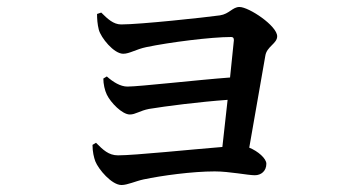

<svg xmlns="http://www.w3.org/2000/svg" viewBox="-20 -533 1040 550"><path d="M352 -205C368 -205 381 -216 407 -221C456 -229 549 -241 632 -247L617 -112C529 -105 366 -88 318 -88C291 -88 275 -104 255 -124L245 -118C245 -98 249 -82 253 -71C262 -48 300 -3 328 -3C345 -3 368 -14 391 -19C443 -30 531 -42 595 -42C637 -42 690 -31 710 -31C728 -31 743 -43 743 -64C743 -79 719 -100 694 -110L740 -373C744 -400 774 -408 774 -429C774 -459 693 -513 666 -513C646 -513 637 -493 610 -489C567 -483 381 -463 327 -463C305 -463 288 -479 270 -497L258 -493C258 -479 259 -464 263 -448C269 -425 306 -379 333 -379C351 -379 370 -392 399 -398C466 -412 585 -427 642 -427C647 -427 650 -425 650 -418L639 -311C545 -304 379 -285 345 -285C325 -285 304 -298 286 -314L276 -308C276 -293 280 -274 286 -262C297 -239 330 -205 352 -205Z"/></svg>

Font: GenKiMin2 TW SB
Style: Regular
Weight: 600
Version: Version 2.100;PS 2.1;hotconv 16.6.51;makeotf.lib2.5.65220 DE